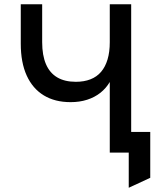

<svg xmlns="http://www.w3.org/2000/svg" viewBox="-20 -720 775 906"><path d="M587.5 166V0H537.5V-97.5H689V119ZM498 0V-333Q480.5 -303.5 453.8 -282.2Q427 -261 391.5 -249.5Q356 -238 313 -238Q239 -238 186.5 -270Q134 -302 106 -363.5Q78 -425 78 -514V-700H179V-521Q179 -459 196.8 -417.5Q214.5 -376 249.8 -355Q285 -334 338 -334Q377 -334 407 -345.8Q437 -357.5 457 -381Q477 -404.5 487.5 -439.5Q498 -474.5 498 -521V-700H599V0Z"/></svg>

Font: Overpass Medium
Style: Regular
Weight: 500
Designer: Delve Withrington, Dave Bailey, Thomas Jockin
Foundry: Delve Fonts LLC
Version: Version 4.000